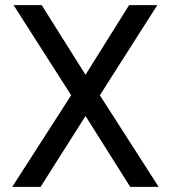

<svg xmlns="http://www.w3.org/2000/svg" viewBox="-20 -731 667 751"><path d="M314.5 -438.5 484.9 -710.9H595.2L370.6 -358.4L600.6 0H489.3L314.5 -277.3L138.7 0H27.8L258.3 -358.4L33.2 -710.9H143.1Z"/></svg>

Font: TypoPRO Roboto
Style: Regular
Weight: 400
Designer: Google
Version: Version 2.136; 2016